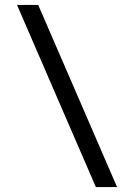

<svg xmlns="http://www.w3.org/2000/svg" viewBox="-20 -759 562 779"><path d="M49 -739H135L455 0H369Z"/></svg>

Font: Involve SemiBold
Style: Regular
Weight: 600
Designer: Stefan Peev
Foundry: Context Ltd.
Version: Version 1.001